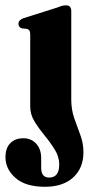

<svg xmlns="http://www.w3.org/2000/svg" viewBox="-56 -473 335 718"><path d="M210.5 -101Q210.5 -62.5 221.8 -30.5Q233 1.5 244.5 32Q256 62.5 256 96.5Q256 155.5 217.8 190.5Q179.5 225.5 112.5 225.5Q39.5 225.5 2 192.5Q-35.5 159.5 -35.5 115Q-35.5 80 -17 62Q1.5 44 31 44Q61 44 79.5 64.5Q98 85 98 118V154.5Q98 191 127.5 191Q165.5 191 165.5 142.5Q165.5 113.5 149 86.8Q132.5 60 111 34Q89.5 8 73.2 -18.5Q57 -45 57 -74V-343Q57 -354.5 53.8 -359Q50.5 -363.5 44.5 -365L25.5 -367Q13 -371.5 13 -384Q13 -397.5 30.5 -404.5L155.5 -444Q168 -449 175.2 -451Q182.5 -453 191 -453Q210.5 -453 210.5 -431.5Z"/></svg>

Font: Fraunces 144pt S050
Style: Bold
Weight: 700
Version: Version 1.000; ttfautohint (v1.8.3)